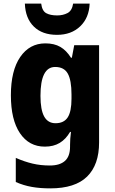

<svg xmlns="http://www.w3.org/2000/svg" viewBox="-20 -798 631 1058"><path d="M230 -559Q279 -559 312.5 -539.5Q346 -520 371 -480H376L389 -549H526V-13Q526 110 460 175Q394 240 257 240Q201 240 155.5 232Q110 224 67 205V72Q115 93 159.5 103.5Q204 114 255 114Q309 114 337.5 89Q366 64 366 10V1Q366 -33 371 -71H366Q343 -31 309 -10.5Q275 10 227 10Q140 10 90 -64Q40 -138 40 -273Q40 -409 91.5 -484Q143 -559 230 -559ZM284 -429Q203 -429 203 -270Q203 -193 223.5 -156Q244 -119 286 -119Q332 -119 353 -151Q374 -183 374 -254V-277Q374 -356 353.5 -392.5Q333 -429 284 -429ZM474 -778Q471 -700 422 -653Q373 -606 294 -606Q213 -606 166.5 -651.5Q120 -697 117 -778H207Q212 -738 234.5 -725.5Q257 -713 295 -713Q327 -713 352 -726Q377 -739 383 -778Z"/></svg>

Font: Noto Sans SemiCondensed ExtraBold
Style: Regular
Weight: 800
Width: 4
Designer: Monotype Design Team
Foundry: Monotype Imaging Inc.
Version: Version 2.013; ttfautohint (v1.8.4.7-5d5b)